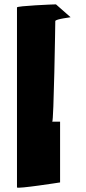

<svg xmlns="http://www.w3.org/2000/svg" viewBox="-20 -745 396 882"><path d="M58 116C58 124 256 93 256 93V-186H220C227 -186 234 -638 234 -648C234 -658 312 -666 304 -666L237 -725C226 -725 58 -718 58 -711Z"/></svg>

Font: Ampere
Style: SCExt
Weight: 400
Version: Version 1